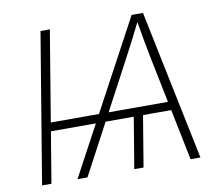

<svg xmlns="http://www.w3.org/2000/svg" viewBox="-80 -823 1046 917"><g transform="rotate(-10 443.5 -364.0)"><path d="M217.8 -727.5 97.2 0H51.8L172.4 -727.5ZM588.4 -268.1 543.9 0H499L543.5 -268.1ZM223.6 0 614.3 -727.5H669.4L819.8 0H772L666 -520.5Q658.7 -559.1 650.1 -605.2Q641.6 -651.4 632.3 -708H645Q617.2 -652.3 593.8 -606.2Q570.3 -560.1 548.8 -520.5L272 0ZM116.2 -247.1 123 -288.6H751L744.1 -247.1Z"/></g></svg>

Font: Inter 20pt ExtraLight
Style: Italic
Weight: 250
Italic angle: -9.3988°
Version: Version 4.001;git-66647c0bb